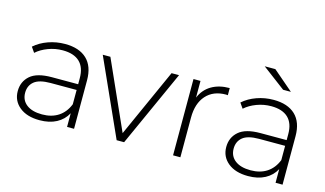

<svg xmlns="http://www.w3.org/2000/svg" viewBox="-80 -915 1975 1167"><g transform="rotate(15 907.0 -331.5)"><path d="M440 -305V0H396V-86Q373 -43 329 -19.5Q285 4 223 4Q143 4 96.5 -34Q50 -72 50 -133Q50 -193 92.5 -230.5Q135 -268 229 -268H394V-306Q394 -374 357.5 -408.5Q321 -443 251 -443Q204 -443 160 -426.5Q116 -410 86 -383L63 -416Q99 -448 149.5 -466Q200 -484 255 -484Q344 -484 392 -438.5Q440 -393 440 -305ZM394 -142V-232H230Q159 -232 127.5 -206Q96 -180 96 -135Q96 -88 131 -61Q166 -34 229 -34Q289 -34 331 -61.5Q373 -89 394 -142Z M972 -480 755 0H708L492 -480H540L732 -51L925 -480Z M1290 -484V-439L1279 -440Q1199 -440 1154 -389.5Q1109 -339 1109 -250V0H1063V-480H1107V-375Q1129 -428 1176 -456Q1223 -484 1290 -484Z M1752 -305V0H1708V-86Q1685 -43 1641 -19.5Q1597 4 1535 4Q1455 4 1408.5 -34Q1362 -72 1362 -133Q1362 -193 1405 -230.5Q1448 -268 1541 -268H1706V-306Q1706 -374 1669.5 -408.5Q1633 -443 1563 -443Q1516 -443 1472 -426.5Q1428 -410 1398 -383L1375 -416Q1411 -448 1461.5 -466Q1512 -484 1567 -484Q1656 -484 1704 -438.5Q1752 -393 1752 -305ZM1706 -142V-232H1542Q1471 -232 1439.5 -206Q1408 -180 1408 -135Q1408 -88 1443 -61Q1478 -34 1541 -34Q1601 -34 1643 -61.5Q1685 -89 1706 -142ZM1461 -667H1528L1655 -558H1606Z"/></g></svg>

Font: Montserrat Ace
Style: Light
Weight: 300
Designer: Julieta Ulanovsky
Foundry: Julieta Ulanovsky
Version: Version 1